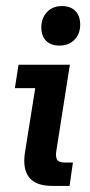

<svg xmlns="http://www.w3.org/2000/svg" viewBox="-20 -612 296 632"><path d="M153 0Q98 0 76 -28Q54 -56 62 -109L96 -322H29L41 -399H210L166 -119Q162 -97 167.5 -87Q173 -77 195 -77H220L209 0ZM176 -462Q147 -462 131.5 -478Q116 -494 116 -522Q116 -552 134.5 -572Q153 -592 184 -592Q213 -592 228.5 -575.5Q244 -559 244 -531Q244 -501 225.5 -481.5Q207 -462 176 -462Z"/></svg>

Font: Rokkitt SemiBold
Style: Italic
Weight: 600
Italic angle: -9°
Designer: Vernon Adams
Foundry: Vernon Adams
Version: Version 3.103